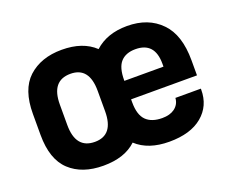

<svg xmlns="http://www.w3.org/2000/svg" viewBox="-92 -674 996 829"><g transform="rotate(-20 406.0 -260.0)"><path d="M464.8 -209Q464.8 -151.4 490.2 -126Q515.6 -100.6 564.5 -100.6Q599.6 -100.6 621.1 -116.2Q643.6 -132.8 646.5 -160.2V-163.1H763.7V-158.2Q763.7 -84 710 -39.1Q656.2 5.9 558.6 5.9Q461.9 5.9 407.2 -44.9Q353.5 5.9 255.9 5.9Q158.2 5.9 101.6 -46.9Q44.9 -99.6 44.9 -211.9V-308.6Q44.9 -419.9 101.6 -472.7Q160.2 -526.4 255.9 -526.4Q352.5 -526.4 407.2 -474.6Q463.9 -526.4 555.7 -526.4Q653.3 -526.4 710.9 -466.8Q767.6 -409.2 767.6 -292V-222.7H464.8ZM464.8 -307.6H644.5V-321.3Q644.5 -419.9 555.7 -419.9Q511.7 -419.9 488.3 -394.5Q464.8 -369.1 464.8 -310.5ZM341.8 -306.6Q341.8 -416 255.9 -416Q168 -416 168 -306.6V-212.9Q168 -103.5 255.9 -103.5Q341.8 -103.5 341.8 -212.9Z"/></g></svg>

Font: Altinn-DIN
Style: DIN-Bold
Weight: 700
Designer: Charles Nix
Foundry: Altinn
Version: Version 2.00